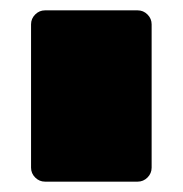

<svg xmlns="http://www.w3.org/2000/svg" viewBox="-20 -591 353 371"><path d="M273 -544V-267Q273 -256 265 -248Q257 -240 246 -240H67Q56 -240 48 -248Q40 -256 40 -267V-544Q40 -555 48 -563Q56 -571 67 -571H246Q257 -571 265 -563Q273 -555 273 -544Z"/></svg>

Font: Rubik One
Style: Regular
Weight: 400
Designer: Hubert and Fischer with Elvire Volk Leonovitch
Foundry: Hubert and Fischer with Elvire Volk Leonovitch
Version: Version 1.001